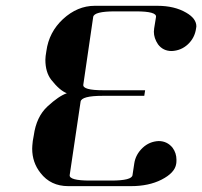

<svg xmlns="http://www.w3.org/2000/svg" viewBox="-20 -635 690 655"><path d="M89.8 -127.9Q89.8 -136.2 91.8 -153.8L95.2 -172.9Q104 -236.8 142.1 -272Q180.7 -307.6 208 -316.9Q183.6 -326.2 154.8 -362.8Q134.8 -388.7 134.8 -431.2Q134.8 -441.4 138.2 -460.9Q147 -525.4 194.8 -569.8Q244.1 -615.2 303.2 -615.2H517.1Q575.2 -615.2 615.2 -591.8Q649.9 -571.8 649.9 -544.9Q649.9 -543.9 649.4 -541.5Q648.9 -539.1 648.9 -538.1Q644.5 -505.9 621.1 -483.9Q598.1 -462.4 565.9 -460.9Q536.1 -460.9 519 -483.9Q504.9 -504.9 504.9 -526.9Q504.9 -528.3 505.4 -532.2Q505.9 -536.1 505.9 -538.1L512.2 -577.1Q515.1 -596.2 443.8 -596.2H372.1Q300.8 -596.2 297.9 -577.1L264.2 -346.2Q261.2 -327.1 333 -327.1H475.1L472.2 -308.1H330.1Q257.8 -308.1 254.9 -288.1L217.8 -38.1Q214.8 -19 287.1 -19H358.9Q430.7 -19 432.1 -38.1L438 -77.1Q442.4 -107.9 466.8 -130.9Q489.7 -152.3 521 -153.8Q550.3 -153.8 568.8 -130.9Q582 -112.8 582 -89.8Q582 -80.1 581.1 -76.2Q576.7 -45.4 530.8 -22Q487.3 0 426.8 0H212.9Q152.8 0 118.2 -44.9Q89.8 -80.6 89.8 -127.9Z"/></svg>

Font: Hjet
Style: Italic
Weight: 400
Designer: T. Christopher White
Version: Version 1.2